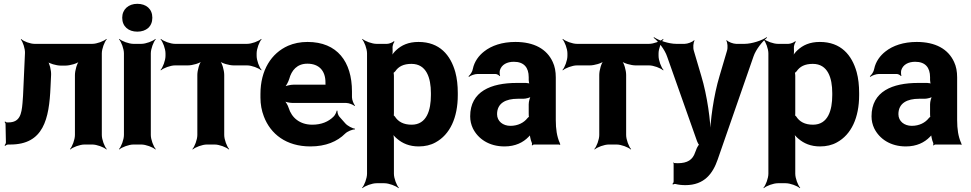

<svg xmlns="http://www.w3.org/2000/svg" viewBox="-20 -758 5094 1007"><path d="M464 -528H161C139 -528 103 -541 92 -553L89 -551C100 -539 112 -502 111 -480L103 -303C102 -269 100 -240 98 -217C93 -159 84 -116 24 -116H17C13 -116 8 -119 7 -121L4 -118C6 -116 9 -112 9 -109L11 -11C11 -6 7 1 4 4L7 7C10 4 17 0 23 0H34C208 0 238 -133 245 -303L248 -366C249 -388 240 -427 229 -439L226 -436C237 -425 276 -414 298 -414H323C347 -414 387 -425 399 -438L397 -440C384 -428 373 -388 373 -364V-50C373 -26 359 11 347 24L349 26C362 14 399 0 423 0H464C488 0 525 14 538 26L540 24C528 11 514 -26 514 -50V-478C514 -502 528 -539 540 -552L538 -554C525 -542 488 -528 464 -528Z M771 -50V-478C771 -502 785 -539 797 -552L795 -554C782 -542 745 -528 721 -528H680C656 -528 619 -542 606 -554L604 -552C616 -539 630 -502 630 -478V-50C630 -26 616 11 604 24L606 26C619 14 656 0 680 0H721C745 0 782 14 795 26L797 24C785 11 771 -26 771 -50ZM700 -592C747 -592 779 -619 779 -665C779 -711 747 -738 700 -738C654 -738 621 -709 621 -665C621 -619 654 -592 700 -592Z M1326 -465V-478C1326 -502 1340 -539 1352 -552L1350 -554C1337 -542 1300 -528 1276 -528H898C874 -528 837 -542 824 -554L822 -552C834 -539 848 -502 848 -478V-465C848 -441 834 -404 822 -391L824 -389C837 -401 874 -415 898 -415H965C989 -415 1029 -426 1041 -439L1039 -441C1026 -429 1015 -389 1015 -365V-50C1015 -26 1001 11 989 24L991 26C1004 14 1041 0 1065 0H1106C1130 0 1167 14 1180 26L1182 24C1170 11 1156 -26 1156 -50V-365C1156 -389 1145 -429 1132 -441L1130 -439C1142 -426 1182 -415 1206 -415H1276C1300 -415 1337 -401 1350 -389L1352 -391C1340 -404 1326 -441 1326 -465Z M1593 -538C1555 -538 1521 -531 1491 -518C1403 -479 1346 -390 1346 -265V-246C1346 -211 1352 -178 1364 -147C1399 -55 1481 10 1608 10C1689 10 1749 -16 1790 -57C1802 -69 1829 -80 1841 -79L1842 -83C1829 -84 1802 -98 1791 -111L1760 -146C1753 -154 1749 -169 1750 -177L1746 -178C1745 -170 1737 -153 1729 -146C1703 -120 1666 -104 1618 -104C1553 -104 1510 -140 1494 -192C1490 -206 1478 -226 1469 -233L1467 -229C1476 -223 1500 -218 1516 -218H1796C1810 -218 1832 -209 1840 -202L1842 -204C1835 -212 1826 -234 1826 -248V-278C1826 -434 1749 -538 1593 -538ZM1687 -326V-320C1687 -317 1687 -311 1689 -310L1691 -312C1690 -314 1684 -314 1681 -314H1521C1504 -314 1477 -308 1467 -301L1470 -297C1480 -305 1492 -328 1497 -344C1509 -389 1538 -424 1592 -424C1653 -424 1687 -387 1687 -326Z M2039 -500V-503C2037 -514 2043 -533 2049 -539L2046 -542C2040 -536 2022 -528 2010 -528H1955C1931 -528 1894 -542 1881 -554L1879 -552C1891 -539 1905 -502 1905 -478V153C1905 177 1891 214 1879 227L1881 229C1894 217 1931 203 1955 203H1996C2020 203 2057 217 2070 229L2072 227C2060 214 2046 177 2046 153V-24C2046 -37 2044 -54 2039 -62L2036 -60C2040 -52 2053 -38 2063 -30C2091 -6 2127 10 2176 10C2209 10 2239 3 2264 -11C2340 -52 2381 -141 2381 -259V-270C2381 -310 2377 -347 2368 -380C2343 -469 2286 -538 2175 -538C2122 -538 2086 -521 2058 -495C2048 -486 2035 -470 2032 -461L2035 -460C2039 -469 2040 -487 2039 -500ZM2139 -104C2096 -104 2068 -120 2051 -147C2050 -149 2043 -155 2042 -154L2045 -151C2046 -152 2046 -165 2046 -168V-360C2046 -363 2045 -377 2044 -378L2042 -375C2043 -374 2051 -382 2053 -384C2070 -409 2096 -423 2138 -423C2217 -423 2240 -349 2240 -270V-259C2240 -180 2218 -104 2139 -104Z M2895 -128V-352C2895 -383 2890 -410 2879 -433C2848 -501 2781 -538 2683 -538C2614 -538 2558 -519 2519 -488C2492 -467 2468 -436 2460 -397C2458 -382 2446 -365 2437 -358L2440 -355C2448 -362 2470 -370 2485 -370H2578C2586 -370 2597 -364 2600 -359L2603 -361C2600 -366 2600 -383 2602 -390C2611 -419 2639 -434 2675 -434C2728 -434 2753 -404 2753 -353V-338C2753 -331 2755 -318 2759 -314L2762 -317C2758 -321 2745 -323 2738 -323H2690C2556 -323 2446 -279 2446 -148C2446 -125 2451 -104 2460 -85C2487 -30 2545 10 2626 10C2683 10 2724 -11 2752 -40C2756 -44 2762 -50 2763 -54L2759 -55C2758 -51 2760 -43 2761 -37C2763 -26 2766 -16 2770 -7C2771 -5 2770 1 2769 3L2772 5C2773 3 2777 0 2780 0H2912C2914 0 2916 2 2917 3L2919 1C2918 0 2916 -2 2916 -4C2916 -5 2918 -7 2918 -7L2915 -10C2901 -43 2895 -80 2895 -128ZM2587 -159C2587 -218 2634 -240 2695 -240H2724C2738 -240 2762 -246 2769 -253L2766 -256C2759 -249 2753 -225 2753 -211V-162C2753 -159 2753 -145 2755 -143L2758 -146C2756 -148 2748 -141 2746 -138C2728 -115 2697 -98 2657 -98C2618 -98 2587 -122 2587 -159Z M3434 -465V-478C3434 -502 3448 -539 3460 -552L3458 -554C3445 -542 3408 -528 3384 -528H3006C2982 -528 2945 -542 2932 -554L2930 -552C2942 -539 2956 -502 2956 -478V-465C2956 -441 2942 -404 2930 -391L2932 -389C2945 -401 2982 -415 3006 -415H3073C3097 -415 3137 -426 3149 -439L3147 -441C3134 -429 3123 -389 3123 -365V-50C3123 -26 3109 11 3097 24L3099 26C3112 14 3149 0 3173 0H3214C3238 0 3275 14 3288 26L3290 24C3278 11 3264 -26 3264 -50V-365C3264 -389 3253 -429 3240 -441L3238 -439C3250 -426 3290 -415 3314 -415H3384C3408 -415 3445 -401 3458 -389L3460 -391C3448 -404 3434 -441 3434 -465Z M3513 100V194C3513 199 3509 205 3507 206L3509 210C3512 208 3519 206 3523 207C3538 211 3555 213 3575 213C3675 213 3719 151 3744 79L3932 -462C3944 -498 3980 -543 4003 -560L4001 -563C3977 -546 3923 -528 3885 -528H3841C3826 -528 3799 -538 3792 -547L3789 -545C3796 -536 3798 -507 3793 -492L3754 -360C3723 -258 3704 -120 3704 -40H3708C3708 -120 3689 -258 3658 -360L3619 -492C3614 -507 3616 -536 3623 -545L3620 -547C3613 -538 3586 -528 3571 -528H3527C3488 -528 3434 -546 3410 -563L3408 -560C3431 -543 3467 -498 3479 -461L3636 -17C3637 -13 3645 3 3649 3V-1C3645 -1 3637 14 3635 18L3626 41C3613 80 3586 98 3534 98C3528 98 3521 97 3515 97C3514 97 3514 95 3514 94L3510 96C3511 97 3513 99 3513 100Z M4144 -500V-503C4142 -514 4148 -533 4154 -539L4151 -542C4145 -536 4127 -528 4115 -528H4060C4036 -528 3999 -542 3986 -554L3984 -552C3996 -539 4010 -502 4010 -478V153C4010 177 3996 214 3984 227L3986 229C3999 217 4036 203 4060 203H4101C4125 203 4162 217 4175 229L4177 227C4165 214 4151 177 4151 153V-24C4151 -37 4149 -54 4144 -62L4141 -60C4145 -52 4158 -38 4168 -30C4196 -6 4232 10 4281 10C4314 10 4344 3 4369 -11C4445 -52 4486 -141 4486 -259V-270C4486 -310 4482 -347 4473 -380C4448 -469 4391 -538 4280 -538C4227 -538 4191 -521 4163 -495C4153 -486 4140 -470 4137 -461L4140 -460C4144 -469 4145 -487 4144 -500ZM4244 -104C4201 -104 4173 -120 4156 -147C4155 -149 4148 -155 4147 -154L4150 -151C4151 -152 4151 -165 4151 -168V-360C4151 -363 4150 -377 4149 -378L4147 -375C4148 -374 4156 -382 4158 -384C4175 -409 4201 -423 4243 -423C4322 -423 4345 -349 4345 -270V-259C4345 -180 4323 -104 4244 -104Z M5000 -128V-352C5000 -383 4995 -410 4984 -433C4953 -501 4886 -538 4788 -538C4719 -538 4663 -519 4624 -488C4597 -467 4573 -436 4565 -397C4563 -382 4551 -365 4542 -358L4545 -355C4553 -362 4575 -370 4590 -370H4683C4691 -370 4702 -364 4705 -359L4708 -361C4705 -366 4705 -383 4707 -390C4716 -419 4744 -434 4780 -434C4833 -434 4858 -404 4858 -353V-338C4858 -331 4860 -318 4864 -314L4867 -317C4863 -321 4850 -323 4843 -323H4795C4661 -323 4551 -279 4551 -148C4551 -125 4556 -104 4565 -85C4592 -30 4650 10 4731 10C4788 10 4829 -11 4857 -40C4861 -44 4867 -50 4868 -54L4864 -55C4863 -51 4865 -43 4866 -37C4868 -26 4871 -16 4875 -7C4876 -5 4875 1 4874 3L4877 5C4878 3 4882 0 4885 0H5017C5019 0 5021 2 5022 3L5024 1C5023 0 5021 -2 5021 -4C5021 -5 5023 -7 5023 -7L5020 -10C5006 -43 5000 -80 5000 -128ZM4692 -159C4692 -218 4739 -240 4800 -240H4829C4843 -240 4867 -246 4874 -253L4871 -256C4864 -249 4858 -225 4858 -211V-162C4858 -159 4858 -145 4860 -143L4863 -146C4861 -148 4853 -141 4851 -138C4833 -115 4802 -98 4762 -98C4723 -98 4692 -122 4692 -159Z"/></svg>

Font: Asimov
Style: Edge
Weight: 500
Designer: Google
Version: Version 2.000980: 2014